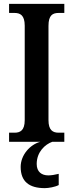

<svg xmlns="http://www.w3.org/2000/svg" viewBox="-20 -734 379 994"><path d="M27 0H189C136 14 87 68 87 130C87 206 131 240 212 240C231 240 266 234 284 224V166C264 171 245 174 230 174C196 174 170 156 170 115C170 52 214 13 251 0H313V-47H284C254 -47 231 -59 231 -112V-600C231 -656 253 -667 284 -667H313V-714H27V-667H55C84 -667 108 -656 108 -601V-112C108 -58 84 -47 55 -47H27Z"/></svg>

Font: Noto Serif Armenian Condensed SemiBold
Style: Regular
Weight: 600
Width: 3
Designer: Monotype Design Team
Foundry: Monotype Imaging Inc.
Version: Version 2.008